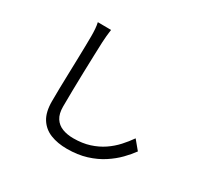

<svg xmlns="http://www.w3.org/2000/svg" viewBox="-168 -1002 1336 1274"><g transform="rotate(30 500.0 -364.5)"><path d="M340.2 -779Q336.4 -754.4 334.3 -728.9Q332.1 -703.3 330.7 -678.3Q329.3 -636.2 327 -574.2Q324.7 -512.2 323 -442.5Q321.3 -372.8 320 -304Q318.7 -235.2 318.7 -179.6Q318.7 -124.9 339.8 -92.2Q360.8 -59.5 398 -45.2Q435.1 -31 482.6 -31Q550.9 -31 605.7 -48.5Q660.5 -66.1 703.7 -95.4Q746.8 -124.7 780.5 -161.7Q814.2 -198.7 841.2 -237.7L897.5 -169.8Q872.1 -134.4 834.4 -95.7Q796.7 -57 745.8 -23.8Q694.9 9.5 628.7 30.2Q562.5 50.8 480.3 50.8Q408.6 50.8 353.7 29Q298.9 7.2 268 -41.7Q237.2 -90.6 237.2 -172.1Q237.2 -216.8 238.2 -271.3Q239.2 -325.9 241 -383.9Q242.8 -441.9 244.1 -497.5Q245.4 -553 246.4 -600.1Q247.4 -647.1 247.4 -678.3Q247.4 -706.5 245.5 -732.2Q243.5 -758 238.5 -779.8Z"/></g></svg>

Font: Noto Sans SC Thin
Style: Regular
Weight: 100
Designer: Ryoko NISHIZUKA 西塚涼子 (kana, bopomofo & ideographs); Paul D. Hunt (Latin, Greek & Cyrillic); Sandoll Communications 산돌커뮤니
Foundry: Adobe
Version: Version 2.004-H2;hotconv 1.0.118;makeotfexe 2.5.65603